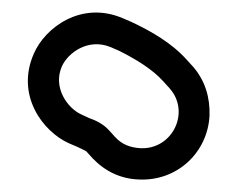

<svg xmlns="http://www.w3.org/2000/svg" viewBox="-20 -790 380 307"><path d="M205 -553C188 -554 175 -559 164 -571L154 -582C145 -592 132 -598 123 -601L110 -607C88 -617 64 -650 79 -684C89 -706 121 -729 156 -715L170 -709C198 -695 224 -679 241 -660L251 -649C285 -611 256 -551 205 -553ZM315 -605C316 -634 308 -661 289 -683L279 -694C255 -721 222 -740 190 -755L176 -761C110 -789 52 -746 34 -704C5 -638 48 -580 90 -561L104 -555C108 -553 115 -550 118 -548L128 -537C148 -516 173 -504 202 -503C263 -500 312 -546 315 -605Z"/></svg>

Font: Blanket
Style: BlkOutline
Weight: 900
Foundry: Cannot Into Space Fonts
Version: Version 0.9